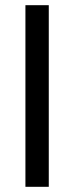

<svg xmlns="http://www.w3.org/2000/svg" viewBox="-20 -720 286 740"><path d="M168 0V-700H78V0Z"/></svg>

Font: Gamestation Text
Style: Bold
Weight: 400
Designer: Jonas Hecksher
Foundry: Jonas Hecksher, Playtypeª, e-types AS
Version: Version 1.003